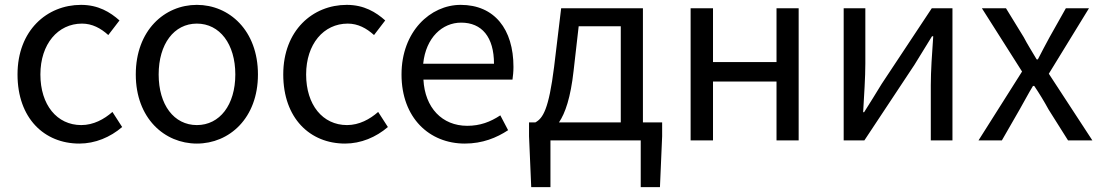

<svg xmlns="http://www.w3.org/2000/svg" viewBox="-20 -577 4524 789"><path d="M306 13C371 13 433 -13 482 -55L442 -117C408 -87 364 -63 314 -63C214 -63 146 -146 146 -271C146 -396 218 -480 317 -480C359 -480 394 -461 425 -433L471 -493C433 -527 384 -557 313 -557C173 -557 52 -452 52 -271C52 -91 162 13 306 13Z M789 13C922 13 1040 -91 1040 -271C1040 -452 922 -557 789 -557C656 -557 538 -452 538 -271C538 -91 656 13 789 13ZM789 -63C695 -63 632 -146 632 -271C632 -396 695 -480 789 -480C883 -480 947 -396 947 -271C947 -146 883 -63 789 -63Z M1398 13C1463 13 1525 -13 1574 -55L1534 -117C1500 -87 1456 -63 1406 -63C1306 -63 1238 -146 1238 -271C1238 -396 1310 -480 1409 -480C1451 -480 1486 -461 1517 -433L1563 -493C1525 -527 1476 -557 1405 -557C1265 -557 1144 -452 1144 -271C1144 -91 1254 13 1398 13Z M1890 13C1963 13 2021 -11 2068 -42L2036 -103C1995 -76 1953 -60 1900 -60C1797 -60 1726 -134 1720 -250H2086C2088 -264 2090 -282 2090 -302C2090 -457 2012 -557 1873 -557C1749 -557 1630 -448 1630 -271C1630 -92 1745 13 1890 13ZM1719 -315C1730 -423 1798 -484 1875 -484C1960 -484 2010 -425 2010 -315Z M2242 0H2613V192H2692L2701 -17V-74H2622V-543H2286L2257 -302C2235 -127 2211 -91 2180 -74H2154V-17L2163 192H2242ZM2277 -74C2303 -112 2325 -177 2337 -285L2358 -469H2531V-74Z M2818 0H2910V-242H3171V0H3262V-543H3171V-322H2910V-543H2818Z M3447 0H3532L3738 -311C3758 -344 3789 -394 3810 -428H3815C3810 -357 3805 -285 3805 -227V0H3894V-543H3809L3603 -232C3583 -199 3552 -149 3531 -116H3527C3531 -186 3536 -259 3536 -316V-543H3447Z M4001 0H4097L4170 -127C4189 -160 4206 -193 4225 -224H4230C4251 -193 4271 -160 4289 -127L4369 0H4469L4290 -274L4455 -543H4360L4293 -424C4276 -393 4261 -364 4245 -333H4240C4222 -364 4203 -393 4187 -424L4114 -543H4015L4180 -283Z"/></svg>

Font: Noto Sans HK
Style: Regular
Weight: 400
Designer: Ryoko NISHIZUKA 西塚涼子 (kana, bopomofo & ideographs); Paul D. Hunt (Latin, Greek & Cyrillic); Sandoll Communications 산돌커뮤니
Foundry: Adobe
Version: Version 2.004;hotconv 1.0.118;makeotfexe 2.5.65603